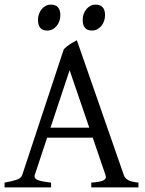

<svg xmlns="http://www.w3.org/2000/svg" viewBox="-20 -819 635 839"><path d="M370.1 -261.2 284.2 -512.2 200.7 -261.2ZM186 -217.3 131.8 -54.2Q127.4 -39.1 145.3 -32.2Q163.1 -25.4 203.1 -21V0H0V-21Q33.2 -26.9 52.5 -33.4Q71.8 -40 77.1 -54.2L258.8 -604Q270.5 -615.7 286.1 -626Q301.8 -636.2 315.9 -643.1L521 -54.2Q525.4 -40.5 539.3 -32.5Q553.2 -24.4 585 -21V0H378.9V-21Q417 -23.4 432.1 -31Q447.3 -38.6 440.9 -54.2L385.3 -217.3ZM439 -752.4Q439 -738.8 434.6 -726.6Q430.2 -714.4 422.6 -705.3Q415 -696.3 404.8 -690.9Q394.5 -685.5 382.3 -685.5Q360.4 -685.5 350.8 -697.8Q341.3 -710 341.3 -732.4Q341.3 -746.1 345.7 -758.3Q350.1 -770.5 357.9 -779.5Q365.7 -788.6 375.7 -793.7Q385.7 -798.8 397.5 -798.8Q439 -798.8 439 -752.4ZM243.7 -752.4Q243.7 -738.8 239.3 -726.6Q234.9 -714.4 227.3 -705.3Q219.7 -696.3 209.5 -690.9Q199.2 -685.5 187 -685.5Q165 -685.5 155.5 -697.8Q146 -710 146 -732.4Q146 -746.1 150.4 -758.3Q154.8 -770.5 162.6 -779.5Q170.4 -788.6 180.4 -793.7Q190.4 -798.8 202.1 -798.8Q243.7 -798.8 243.7 -752.4Z"/></svg>

Font: Gentium Plus
Style: Regular
Weight: 400
Designer: J. Victor Gaultney, Annie Olsen, Iska Routamaa
Foundry: SIL International
Version: Version 1.510